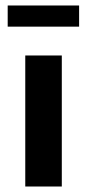

<svg xmlns="http://www.w3.org/2000/svg" viewBox="-20 -679 316 699"><path d="M72 0V-477H205V0ZM268 -659V-582H8V-659Z"/></svg>

Font: Mukta
Style: Bold
Weight: 700
Designer: Girish Dalvi and Yashodeep Gholap
Foundry: Ek Type
Version: Version 2.538;PS 1.002;hotconv 16.6.51;makeotf.lib2.5.65220;